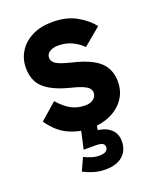

<svg xmlns="http://www.w3.org/2000/svg" viewBox="-134 -582 714 875"><g transform="rotate(-20 222.5 -144.5)"><path d="M227 13Q171 13 120.5 -10Q70 -33 31 -90L111 -160Q143 -124 172.5 -108.5Q202 -93 239 -93Q264 -93 279 -105Q294 -117 294 -135Q294 -147 286 -156.5Q278 -166 256.5 -175Q235 -184 194 -194Q118 -214 80 -248.5Q42 -283 42 -346Q42 -389 64 -424.5Q86 -460 127.5 -481Q169 -502 226 -502Q293 -502 340.5 -476Q388 -450 417 -413L332 -342Q313 -362 283 -377Q253 -392 213 -392Q191 -392 174 -382Q157 -372 157 -353Q157 -335 175.5 -323Q194 -311 247 -298Q337 -277 376 -241Q415 -205 415 -145Q415 -97 390 -61.5Q365 -26 322.5 -6.5Q280 13 227 13ZM226 213Q195 213 169 205Q143 197 120 185L148 124Q164 132 183 138Q202 144 221 144Q243 144 253 136.5Q263 129 263 117Q263 106 253.5 100Q244 94 219 94H162L183 0H259L245 69L221 30Q279 30 309 53Q339 76 339 116Q339 161 309.5 187Q280 213 226 213Z"/></g></svg>

Font: Gabarito SemiBold
Style: Regular
Weight: 600
Designer: Leandro Assis / Alvaro Franca / Felipe Casaprima
Foundry: Naipe Foundry
Version: Version 1.000